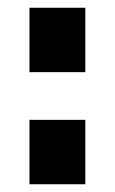

<svg xmlns="http://www.w3.org/2000/svg" viewBox="-20 -475 296 495"><path d="M56 -289V-455H200V-289ZM56 0V-166H200V0Z"/></svg>

Font: Titillium-CLs Web
Style: CLs-Bold
Weight: 700
Version: Version 1.002;PS 57.000;hotconv 1.0.70;makeotf.lib2.5.55311